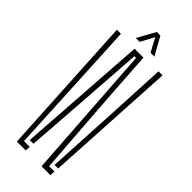

<svg xmlns="http://www.w3.org/2000/svg" viewBox="-299 -984 1025 1025"><g transform="rotate(45 214.0 -471.0)"><path d="M273 0 254 -279 221 -766H208L174 -279L157.5 -54.5H129.5L162 -527L180.5 -795H247.5L265 -527L301.5 -29H341.5L339.5 0ZM86.5 0 42 -800H72.5L86.5 -527L111.5 -29H155.5L153 0ZM317 -54.5 342.5 -527 356 -800H386.5L344 -54.5ZM144.5 -840 201.5 -942.5H228L285 -840H256L215 -916.5L173.5 -840Z"/></g></svg>

Font: Big Shoulders Stencil Display ExtraLight
Style: Regular
Weight: 250
Designer: Patric King
Foundry: XO Type Co
Version: Version 2.001